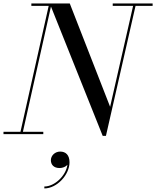

<svg xmlns="http://www.w3.org/2000/svg" viewBox="-55 -770 896 1102"><path d="M-35 -13.5V0H193.5V-13.5H76.5L237.5 -732.5L534.5 10H553L723 -736.5H821V-750H592V-736.5H709L577 -157L345.5 -750H125V-736.5H224.5L62.5 -13.5ZM237 149.5C237 174 252.5 194.5 287 194.5C304.5 194.5 321.5 187.5 332 176C323 240 257.5 300.5 199.5 300.5V311.5C271.5 311.5 344 233.5 344 161.5C344 119.5 322 100 290.5 100C260 100 237 123.5 237 149.5Z"/></svg>

Font: Bodoni* 16pt
Style: Italic
Weight: 400
Italic angle: -13°
Version: Version 2.3